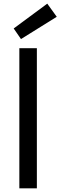

<svg xmlns="http://www.w3.org/2000/svg" viewBox="-20 -1032 331 1052"><path d="M182 -768V0H86V-768ZM95 -818 55 -876 239 -1012 291 -940Z"/></svg>

Font: Yaldevi Medium
Style: Regular
Weight: 500
Designer: Sol Matas, Rajitha Manaperi, Kosala Senevirathne
Foundry: Mooniak
Version: Version 1.100